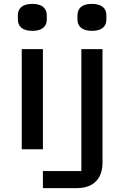

<svg xmlns="http://www.w3.org/2000/svg" viewBox="-20 -769 640 989"><path d="M92 0H201V-516H92ZM201 200H376C466 200 508 146 508 69V-516H399V112H201ZM147 -610C201 -610 221 -636 221 -669V-690C221 -723 201 -749 146 -749C92 -749 72 -723 72 -690V-669C72 -636 92 -610 147 -610ZM454 -610C508 -610 528 -636 528 -669V-690C528 -723 508 -749 453 -749C399 -749 379 -723 379 -690V-669C379 -636 399 -610 454 -610Z"/></svg>

Font: IBM Plex Mono Medm
Style: Regular
Weight: 500
Monospace: yes
Designer: Mike Abbink, Paul van der Laan, Pieter van Rosmalen
Foundry: Bold Monday
Version: Version 2.004